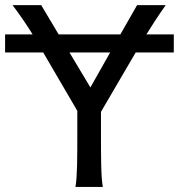

<svg xmlns="http://www.w3.org/2000/svg" viewBox="-20 -733 702 753"><path d="M0 -527.3H149.4L283.2 -298.3V-212.4C283.2 -116.2 283.2 -39.1 275.9 0H383.3C376 -39.1 376 -116.2 376 -212.4V-294.4L512.2 -527.3H661.6V-598.1H554.2C574.7 -631.3 597.2 -666.5 629.9 -712.9H517.6L452.1 -598.1H210L141.6 -712.9H29.3C61 -670.4 85.9 -633.8 107.9 -598.1H0ZM252.4 -527.3H412.1L334.5 -390.1Z"/></svg>

Font: Andika
Style: Regular
Weight: 400
Designer: Victor Gaultney, Annie Olsen, Julie Remington, Don Collingsworth, Eric Hays
Foundry: SIL International
Version: Version 1.000